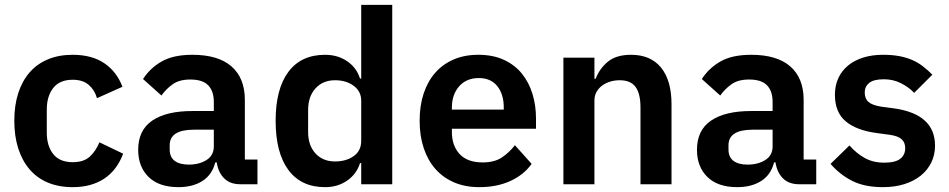

<svg xmlns="http://www.w3.org/2000/svg" viewBox="-20 -760 3916 792"><path d="M280 12Q222 12 177 -7Q132 -26 101.5 -62Q71 -98 55 -148.5Q39 -199 39 -262Q39 -325 55 -375Q71 -425 101.5 -460.5Q132 -496 177 -515Q222 -534 280 -534Q359 -534 410.5 -499Q462 -464 485 -402L380 -355Q371 -388 346.5 -409.5Q322 -431 280 -431Q226 -431 199.5 -397Q173 -363 173 -308V-213Q173 -158 199.5 -124.5Q226 -91 280 -91Q326 -91 351 -114.5Q376 -138 390 -173L488 -126Q462 -57 409 -22.5Q356 12 280 12Z M971 0Q929 0 904.5 -24.5Q880 -49 874 -90H868Q855 -39 815 -13.5Q775 12 716 12Q636 12 593 -30Q550 -72 550 -142Q550 -223 608 -262.5Q666 -302 773 -302H862V-340Q862 -384 839 -408Q816 -432 765 -432Q720 -432 692.5 -412.5Q665 -393 646 -366L570 -434Q599 -479 647 -506.5Q695 -534 774 -534Q880 -534 935 -486Q990 -438 990 -348V-102H1042V0ZM759 -81Q802 -81 832 -100Q862 -119 862 -156V-225H780Q680 -225 680 -161V-144Q680 -112 700.5 -96.5Q721 -81 759 -81Z M1470 -87H1465Q1451 -42 1412 -15Q1373 12 1321 12Q1222 12 1169.5 -59Q1117 -130 1117 -262Q1117 -393 1169.5 -463.5Q1222 -534 1321 -534Q1373 -534 1412 -507.5Q1451 -481 1465 -436H1470V-740H1598V0H1470ZM1362 -94Q1408 -94 1439 -116Q1470 -138 1470 -179V-345Q1470 -383 1439 -406Q1408 -429 1362 -429Q1312 -429 1281.5 -395.5Q1251 -362 1251 -306V-216Q1251 -160 1281.5 -127Q1312 -94 1362 -94Z M1957 12Q1899 12 1853.5 -7.5Q1808 -27 1776.5 -62.5Q1745 -98 1728 -148.5Q1711 -199 1711 -262Q1711 -324 1727.5 -374Q1744 -424 1775 -459.5Q1806 -495 1851 -514.5Q1896 -534 1953 -534Q2014 -534 2059 -513Q2104 -492 2133 -456Q2162 -420 2176.5 -372.5Q2191 -325 2191 -271V-229H1844V-216Q1844 -159 1876 -124.5Q1908 -90 1971 -90Q2019 -90 2049.5 -110Q2080 -130 2104 -161L2173 -84Q2141 -39 2085.5 -13.5Q2030 12 1957 12ZM1955 -438Q1904 -438 1874 -404Q1844 -370 1844 -316V-308H2058V-317Q2058 -371 2031.5 -404.5Q2005 -438 1955 -438Z M2304 0V-522H2432V-435H2437Q2453 -477 2487.5 -505.5Q2522 -534 2583 -534Q2664 -534 2707 -481Q2750 -428 2750 -330V0H2622V-317Q2622 -373 2602 -401Q2582 -429 2536 -429Q2516 -429 2497.5 -423.5Q2479 -418 2464.5 -407.5Q2450 -397 2441 -381.5Q2432 -366 2432 -345V0Z M3276 0Q3234 0 3209.5 -24.5Q3185 -49 3179 -90H3173Q3160 -39 3120 -13.5Q3080 12 3021 12Q2941 12 2898 -30Q2855 -72 2855 -142Q2855 -223 2913 -262.5Q2971 -302 3078 -302H3167V-340Q3167 -384 3144 -408Q3121 -432 3070 -432Q3025 -432 2997.5 -412.5Q2970 -393 2951 -366L2875 -434Q2904 -479 2952 -506.5Q3000 -534 3079 -534Q3185 -534 3240 -486Q3295 -438 3295 -348V-102H3347V0ZM3064 -81Q3107 -81 3137 -100Q3167 -119 3167 -156V-225H3085Q2985 -225 2985 -161V-144Q2985 -112 3005.5 -96.5Q3026 -81 3064 -81Z M3622 12Q3547 12 3496 -13.5Q3445 -39 3406 -84L3484 -160Q3513 -127 3547.5 -108Q3582 -89 3627 -89Q3673 -89 3693.5 -105Q3714 -121 3714 -149Q3714 -172 3699.5 -185.5Q3685 -199 3650 -204L3598 -211Q3513 -222 3468.5 -259.5Q3424 -297 3424 -369Q3424 -407 3438 -437.5Q3452 -468 3478 -489.5Q3504 -511 3540.5 -522.5Q3577 -534 3622 -534Q3660 -534 3689.5 -528.5Q3719 -523 3743 -512.5Q3767 -502 3787 -486.5Q3807 -471 3826 -452L3751 -377Q3728 -401 3696 -417Q3664 -433 3626 -433Q3584 -433 3565.5 -418Q3547 -403 3547 -379Q3547 -353 3562.5 -339.5Q3578 -326 3615 -320L3668 -313Q3837 -289 3837 -159Q3837 -121 3821.5 -89.5Q3806 -58 3778 -35.5Q3750 -13 3710.5 -0.5Q3671 12 3622 12Z"/></svg>

Font: IBM Plex Sans Thai SmBld
Style: Regular
Weight: 600
Designer: Mike Abbink, Paul van der Laan, Pieter van Rosmalen, Ben Mitchell, Mark Frömberg
Foundry: Bold Monday
Version: Version 1.2